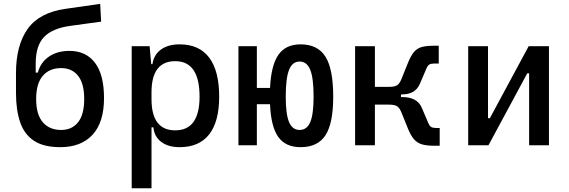

<svg xmlns="http://www.w3.org/2000/svg" viewBox="-20 -759 2970 1003"><path d="M294.9 9.8Q208 9.8 157.5 -23.7Q106.9 -57.1 85.2 -120.6Q63.5 -184.1 63.5 -273.9V-377Q63.5 -522 124.3 -607.7Q185.1 -693.4 322.3 -712.9L503.4 -738.8L508.3 -646L348.1 -624Q253.9 -611.3 210.2 -565.9Q166.5 -520.5 166.5 -426.8V-379.9H177.7Q192.4 -434.1 236.1 -463.6Q279.8 -493.2 342.8 -493.2Q428.7 -493.2 476.1 -431.2Q523.4 -369.1 523.4 -246.6Q523.4 -120.1 463.6 -55.2Q403.8 9.8 294.9 9.8ZM299.3 -80.1Q356 -80.1 387.9 -120.4Q419.9 -160.6 419.9 -241.7Q419.9 -322.8 387.9 -363Q356 -403.3 299.3 -403.3Q238.3 -403.3 203.6 -363Q168.9 -322.8 168.9 -241.7Q168.9 -160.6 203.6 -120.4Q238.3 -80.1 299.3 -80.1Z M668 224.6V-517.6H761.7L770 -423.8H776.4Q783.2 -472.7 820.6 -500Q857.9 -527.3 918.5 -527.3Q1020.5 -527.3 1072.8 -458Q1125 -388.7 1125 -253.9Q1125 -124 1072.8 -57.1Q1020.5 9.8 918.5 9.8Q858.9 9.8 822.5 -17.6Q786.1 -44.9 781.2 -93.8H771.5V224.6ZM771.5 -241.2Q771.5 -78.1 895.5 -78.1Q1022.5 -78.1 1022.5 -253.9Q1022.5 -439.5 895.5 -439.5Q771.5 -439.5 771.5 -276.4Z M1550.3 9.8Q1471.7 9.8 1433.6 -43.7Q1395.5 -97.2 1390.6 -214.8H1321.8V0H1225.6V-517.6H1321.8V-299.8H1390.6Q1396.5 -418.9 1434.6 -473.1Q1472.7 -527.3 1550.3 -527.3Q1640.1 -527.3 1680.4 -462.6Q1720.7 -397.9 1720.7 -253.9Q1720.7 -115.2 1680.4 -52.7Q1640.1 9.8 1550.3 9.8ZM1545.4 -80.1Q1583.5 -80.1 1600.8 -121.3Q1618.2 -162.6 1618.2 -253.9Q1618.2 -350.6 1600.8 -394Q1583.5 -437.5 1545.4 -437.5Q1507.3 -437.5 1490 -394Q1472.7 -350.6 1472.7 -253.9Q1472.7 -162.6 1490 -121.3Q1507.3 -80.1 1545.4 -80.1Z M1835 0V-517.6H1938.5V-305.2H2012.2Q2043.5 -305.2 2055.9 -314.7Q2068.4 -324.2 2076.7 -345.2L2110.4 -428.7Q2125.5 -466.3 2141.6 -486.1Q2157.7 -505.9 2181.6 -512.9Q2205.6 -520 2243.7 -520H2272V-427.2H2251Q2232.9 -427.2 2223.6 -422.4Q2214.4 -417.5 2207.5 -400.9L2173.3 -320.8Q2161.1 -293 2137.9 -279.3Q2114.7 -265.6 2075.2 -265.6H2074.7V-252H2080.1Q2159.2 -252 2183.1 -196.8L2217.3 -116.7Q2224.1 -100.1 2233.4 -95.2Q2242.7 -90.3 2260.7 -90.3H2276.9V2.4H2248.5Q2210.4 2.4 2185.3 -4.6Q2160.2 -11.7 2142.8 -31.5Q2125.5 -51.3 2110.4 -88.9L2076.7 -172.4Q2068.4 -193.4 2055.9 -202.9Q2043.5 -212.4 2012.2 -212.4H1938.5V0Z M2425.8 0V-517.6H2529.3V-141.6H2539.1L2741.7 -517.6H2847.7V0H2744.1V-376H2734.4L2531.7 0Z"/></svg>

Font: Cascadia Code NF
Style: Regular
Weight: 400
Monospace: yes
Designer: Aaron Bell
Foundry: Saja Typeworks
Version: Version 2404.023; ttfautohint (v1.8.4)